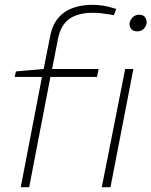

<svg xmlns="http://www.w3.org/2000/svg" viewBox="-20 -776 628 796"><path d="M66 0 154 -457H41L46 -480L161 -490L188 -626Q200 -691 245 -723.5Q290 -756 365 -756Q386 -756 408 -752.5Q430 -749 448 -743L462 -739L452 -713L436 -716Q417 -719 400 -721Q383 -723 366 -723Q302 -723 266.5 -697Q231 -671 220 -613L196 -490H389L382 -457H189L101 0ZM402 0 499 -490H533L438 0ZM549 -646Q533 -646 525 -655Q517 -664 517 -675Q517 -685 522 -694Q527 -703 536 -709Q545 -715 557 -715Q574 -715 581 -705Q588 -695 588 -684Q588 -675 583 -666Q578 -657 569.5 -651.5Q561 -646 549 -646Z"/></svg>

Font: REM Thin
Style: Italic
Weight: 250
Italic angle: -11°
Designer: Octavio Pardo
Foundry: Ashler Design
Version: Version 1.005;gftools[0.9.28]